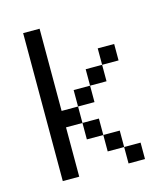

<svg xmlns="http://www.w3.org/2000/svg" viewBox="-90 -634 618 705"><g transform="rotate(-15 219.0 -281.0)"><path d="M312.5 -62.5H375V0H312.5ZM250 -125H312.5V-62.5H250ZM187.5 -187.5H250V-125H187.5ZM62.5 -562.5H125V-250H187.5V-187.5H125V0H62.5ZM187.5 -312.5H250V-250H187.5ZM250 -375H312.5V-312.5H250ZM312.5 -437.5H375V-375H312.5Z"/></g></svg>

Font: Pixel Operator
Style: Regular
Weight: 400
Designer: Jayvee Enaguas (HarvettFox96)
Version: 2016.04.25